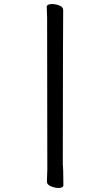

<svg xmlns="http://www.w3.org/2000/svg" viewBox="-20 -806 540 945"><path d="M267.1 119.1Q251 119.1 231 111.1Q210.9 103 210.9 87.9L212.9 28.8L211.9 -719.2Q210 -751 210 -771Q210 -786.1 235.8 -786.1Q252.9 -786.1 272 -779.1Q291 -772 291 -756.8Q290 -720.2 289.1 2.9Q290 7.8 290 16.4Q290 24.9 291 33.2L292 105Q292 119.1 267.1 119.1Z"/></svg>

Font: LXGW WenKai Mono GB Screen
Style: Regular
Weight: 400
Monospace: yes
Designer: LXGW / Fontworks Inc.
Foundry: LXGW / Fontworks Inc.
Version: Version 1.510;January 18,2025